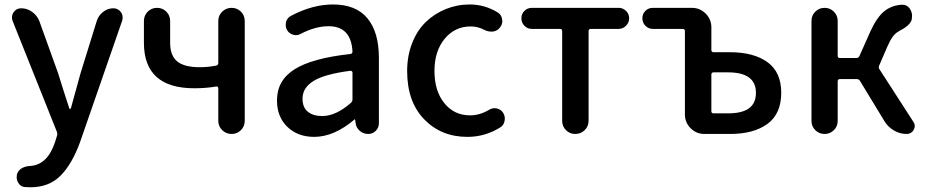

<svg xmlns="http://www.w3.org/2000/svg" viewBox="-20 -584 4047 837"><path d="M474.6 -547.9Q495.1 -547.9 507.8 -530.3Q514.6 -519.5 514.6 -507.8Q514.6 -502 512.7 -494.1L329.1 35.2Q293.9 131.8 243.7 182.1Q193.4 232.4 112.3 232.4Q99.6 232.4 87.9 231.4Q69.3 229.5 59.6 212.9Q52.7 201.2 52.7 188.5Q52.7 182.6 53.7 176.8Q58.6 159.2 74.2 149.9Q89.8 140.6 110.4 139.6Q186.5 135.7 219.7 36.1L228.5 7.8Q231.4 -1 227.5 -10.7L35.2 -492.2Q32.2 -500 32.2 -507.8Q32.2 -519.5 39.1 -530.3Q50.8 -547.9 72.3 -547.9Q98.6 -547.9 120.1 -532.2Q141.6 -516.6 151.4 -492.2L233.4 -264.6Q239.3 -245.1 255.9 -192.4Q272.5 -139.6 282.2 -111.3Q283.2 -109.4 285.6 -109.4Q288.1 -109.4 289.1 -112.3L331.1 -264.6L402.3 -494.1Q410.2 -517.6 430.2 -532.7Q450.2 -547.9 474.6 -547.9Z M931.6 -57.6V-199.2Q931.6 -203.1 928.7 -205.6Q925.8 -208 922.9 -207Q878.9 -199.2 827.1 -199.2Q607.4 -199.2 607.4 -397.5V-492.2Q607.4 -516.6 624 -533.2Q640.6 -549.8 664.6 -549.8Q688.5 -549.8 705.1 -533.2Q721.7 -516.6 721.7 -492.2V-397.5Q721.7 -341.8 752.4 -316.4Q783.2 -291 850.6 -291Q886.7 -291 921.9 -297.9Q931.6 -299.8 931.6 -309.6V-492.2Q931.6 -516.6 948.7 -533.2Q965.8 -549.8 989.7 -549.8Q1013.7 -549.8 1030.3 -533.2Q1046.9 -516.6 1046.9 -492.2V-57.6Q1046.9 -33.2 1030.3 -16.6Q1013.7 0 989.7 0Q965.8 0 948.7 -16.6Q931.6 -33.2 931.6 -57.6Z M1349.6 12.7Q1278.3 12.7 1232.9 -30.8Q1187.5 -74.2 1187.5 -146.5Q1187.5 -233.4 1263.7 -281.7Q1339.8 -330.1 1506.8 -348.6Q1516.6 -349.6 1516.6 -359.4Q1510.7 -469.7 1412.1 -469.7Q1355.5 -469.7 1291 -436.5Q1281.2 -430.7 1269.5 -430.7Q1263.7 -430.7 1257.8 -432.6Q1240.2 -437.5 1231.4 -453.1Q1225.6 -463.9 1225.6 -474.6Q1225.6 -481.4 1226.6 -487.3Q1231.4 -505.9 1248 -514.6Q1341.8 -564.5 1431.6 -564.5Q1532.2 -564.5 1582 -503.9Q1631.8 -443.4 1631.8 -331.1V-46.9Q1631.8 -27.3 1618.2 -13.7Q1604.5 0 1585 0Q1564.5 0 1548.8 -13.2Q1533.2 -26.4 1530.3 -46.9L1528.3 -61.5Q1527.3 -63.5 1525.9 -63.5Q1524.4 -63.5 1523.4 -61.5Q1435.5 12.7 1349.6 12.7ZM1384.8 -78.1Q1444.3 -78.1 1509.8 -135.7Q1516.6 -141.6 1516.6 -151.4V-267.6Q1516.6 -271.5 1513.7 -273.4Q1511.7 -275.4 1508.8 -275.4Q1507.8 -275.4 1506.8 -275.4Q1394.5 -260.7 1346.7 -231Q1298.8 -201.2 1298.8 -154.3Q1298.8 -115.2 1322.3 -96.7Q1345.7 -78.1 1384.8 -78.1Z M2017.6 12.7Q1903.3 12.7 1829.1 -64Q1754.9 -140.6 1754.9 -274.4Q1754.9 -340.8 1776.9 -396.5Q1798.8 -452.1 1836.4 -488.3Q1874 -524.4 1923.3 -544.4Q1972.7 -564.5 2027.3 -564.5Q2093.8 -564.5 2150.4 -529.3Q2167 -518.6 2168.9 -499Q2169.9 -496.1 2169.9 -492.2Q2169.9 -476.6 2159.2 -463.9Q2148.4 -449.2 2128.9 -446.3Q2125 -446.3 2121.1 -446.3Q2106.4 -446.3 2092.8 -453.1Q2063.5 -468.8 2032.2 -468.8Q1962.9 -468.8 1918.5 -415Q1874 -361.3 1874 -274.4Q1874 -187.5 1917 -134.3Q1960 -81.1 2029.3 -81.1Q2071.3 -81.1 2112.3 -105.5Q2124 -112.3 2136.7 -112.3Q2140.6 -112.3 2145.5 -111.3Q2163.1 -107.4 2172.9 -92.8Q2180.7 -81.1 2180.7 -66.4Q2180.7 -62.5 2179.7 -57.6Q2176.8 -38.1 2160.2 -28.3Q2094.7 12.7 2017.6 12.7Z M2430.7 -57.6V-448.2Q2430.7 -458 2420.9 -458H2298.8Q2279.3 -458 2266.1 -471.7Q2252.9 -485.4 2252.9 -504.4Q2252.9 -523.4 2266.1 -536.6Q2279.3 -549.8 2298.8 -549.8H2676.8Q2695.3 -549.8 2709 -536.6Q2722.7 -523.4 2722.7 -504.4Q2722.7 -485.4 2709 -471.7Q2695.3 -458 2676.8 -458H2555.7Q2545.9 -458 2545.9 -448.2V-57.6Q2545.9 -33.2 2528.8 -16.6Q2511.7 0 2487.8 0Q2463.9 0 2447.3 -16.6Q2430.7 -33.2 2430.7 -57.6Z M3050.8 0Q3015.6 0 2990.7 -24.9Q2965.8 -49.8 2965.8 -85V-448.2Q2965.8 -458 2956.1 -458H2826.2Q2806.6 -458 2793.5 -471.7Q2780.3 -485.4 2780.3 -504.4Q2780.3 -523.4 2793.5 -536.6Q2806.6 -549.8 2826.2 -549.8H2996.1Q3031.2 -549.8 3056.2 -524.9Q3081.1 -500 3081.1 -464.8V-366.2Q3081.1 -356.4 3090.8 -356.4H3162.1Q3265.6 -356.4 3325.7 -313Q3385.7 -269.5 3385.7 -179.7Q3385.7 -87.9 3325.7 -43.9Q3265.6 0 3162.1 0ZM3081.1 -99.6Q3081.1 -89.8 3090.8 -89.8H3153.3Q3214.8 -89.8 3245.1 -111.8Q3275.4 -133.8 3275.4 -179.7Q3275.4 -268.6 3153.3 -268.6H3090.8Q3081.1 -268.6 3081.1 -258.8Z M3812.5 -297.9Q3808.6 -289.1 3814.5 -281.2L3961.9 -52.7Q3967.8 -43.9 3967.8 -34.2Q3967.8 -26.4 3962.9 -17.6Q3953.1 0 3932.6 0Q3903.3 0 3877.9 -14.6Q3852.5 -29.3 3836.9 -53.7L3729.5 -230.5Q3724.6 -239.3 3714.8 -239.3H3641.6Q3631.8 -239.3 3631.8 -229.5V-56.6Q3631.8 -33.2 3615.2 -16.6Q3598.6 0 3574.7 0Q3550.8 0 3534.2 -16.6Q3517.6 -33.2 3517.6 -56.6V-493.2Q3517.6 -516.6 3534.2 -533.2Q3550.8 -549.8 3574.7 -549.8Q3598.6 -549.8 3615.2 -533.2Q3631.8 -516.6 3631.8 -493.2V-340.8Q3631.8 -331.1 3641.6 -331.1H3712.9Q3722.7 -331.1 3726.6 -339.8L3774.4 -447.3Q3802.7 -508.8 3834.5 -534.7Q3866.2 -560.5 3911.1 -563.5Q3913.1 -563.5 3914.1 -563.5Q3934.6 -563.5 3946.3 -545.9Q3956.1 -531.2 3956.1 -514.6Q3956.1 -508.8 3955.1 -503.9V-502Q3954.1 -496.1 3951.7 -491.2Q3949.2 -486.3 3944.8 -481Q3940.4 -475.6 3937 -472.7Q3933.6 -469.7 3926.8 -464.8Q3919.9 -460 3916.5 -458Q3913.1 -456.1 3904.8 -451.7Q3896.5 -447.3 3894.5 -445.3Q3871.1 -432.6 3849.6 -383.8Z"/></svg>

Font: Gen Jyuu GothicX Medium
Style: Regular
Weight: 500
Designer: Ryoko NISHIZUKA (kana &amp; ideographs); Paul D. Hunt (Latin, Greek &amp; Cyrillic); Wenlong ZHANG (bopomofo); Sandoll C
Version: Version 1.058.20140828